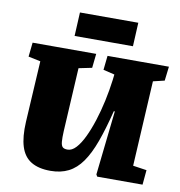

<svg xmlns="http://www.w3.org/2000/svg" viewBox="-98 -1014 1046 1118"><g transform="rotate(10 425.0 -455.0)"><path d="M744 -99 825 -87 817 0H549L542 -12L584 -392H578Q551 -284 523 -207Q495 -130 460.5 -81Q426 -32 380.5 -9Q335 14 274 14Q204 14 160 -12.5Q116 -39 98 -96Q80 -153 85 -243L106 -604L34 -619L43 -703H419L410 -619L332 -603L311 -228Q309 -188 311 -165Q313 -142 322 -133.5Q331 -125 351 -125Q377 -125 401 -151Q425 -177 446.5 -222Q468 -267 486.5 -324.5Q505 -382 518.5 -444.5Q532 -507 540 -569L544 -603L477 -619L486 -703H849L839 -619L772 -603ZM284 -924H629L622 -784H277Z"/></g></svg>

Font: Literata 18pt Black
Style: Italic
Weight: 900
Italic angle: -2°
Designer: Latin by Veronika Burian and Jose Scaglione. Greek by Irene Vlachou. Cyrillic by Vera Evstafieva
Foundry: TypeTogether
Version: Version 3.103;gftools[0.9.29]